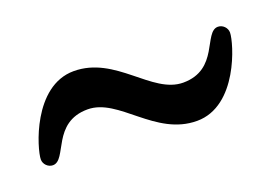

<svg xmlns="http://www.w3.org/2000/svg" viewBox="-39 -151 426 302"><g transform="rotate(-20 174.0 0.0)"><path d="M0 43C0 51 7 58 15 58C39 58 36 -6 96 -6C148 -6 182 70 252 70C320 70 348 -26 348 -43C348 -51 341 -58 333 -58C309 -58 312 6 252 6C200 6 166 -70 96 -70C28 -70 0 26 0 43Z"/></g></svg>

Font: Ekmelos
Style: Regular
Weight: 500
Designer: Thomas Richter (thomas-richter@aon.at)
Version: Version 2.58